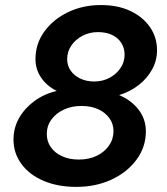

<svg xmlns="http://www.w3.org/2000/svg" viewBox="-20 -731 661 762"><path d="M282.9 10.7Q209 10.7 152.7 -13.4Q96.4 -37.4 65 -80.3Q33.6 -123.1 33.6 -177.4Q33.6 -223.2 55.6 -262.3Q77.7 -301.4 116.4 -329.9Q155.1 -358.4 205.2 -370.1Q165.1 -390.1 143 -423.2Q120.8 -456.2 120.8 -496.3Q120.8 -557.5 156.1 -606Q191.3 -654.5 250.3 -682.8Q309.3 -711 380.3 -711Q447.6 -711 497.3 -687.5Q547 -664 575.1 -623.6Q603.2 -583.1 603.2 -531.7Q603.2 -491.3 584 -456Q564.9 -420.7 531.1 -394Q497.3 -367.3 452.8 -353.6Q500.6 -333.7 529.8 -296.1Q558.9 -258.4 558.9 -209.9Q558.9 -147.3 521.7 -97.2Q484.6 -47 422.3 -18.1Q360 10.7 282.9 10.7ZM353.8 -407.6Q387.3 -407.6 414.4 -422Q441.5 -436.4 458 -460.5Q474.5 -484.6 474.5 -513.8Q474.5 -539.4 461.9 -559.9Q449.2 -580.5 425.4 -592.1Q401.6 -603.6 368.6 -603.6Q335.6 -603.6 307.8 -589.2Q279.9 -574.8 263.3 -550.6Q246.6 -526.4 246.6 -496Q246.6 -470.8 260.4 -450.9Q274.2 -430.9 298.4 -419.3Q322.6 -407.6 353.8 -407.6ZM293.2 -97.8Q332.8 -97.8 363.5 -112.5Q394.2 -127.2 412.3 -153Q430.4 -178.7 430.4 -210.6Q430.4 -239.6 414.3 -261.9Q398.2 -284.2 370 -297.4Q341.7 -310.5 303 -310.5Q264 -310.5 232.9 -295.8Q201.7 -281.1 183.7 -256Q165.7 -231 165.7 -199Q165.7 -170.2 181.4 -147.3Q197.2 -124.5 225.8 -111.2Q254.5 -97.8 293.2 -97.8Z"/></svg>

Font: Red Hat Display VF
Style: Italic
Weight: 300
Italic angle: -12°
Designer: Pentagram, MCKL
Foundry: Pentagram, MCKL
Version: Version 1.023